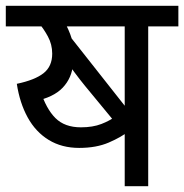

<svg xmlns="http://www.w3.org/2000/svg" viewBox="-20 -642 635 662"><path d="M491 -551V0H410V-216L426 -191Q398 -169 355 -150.5Q312 -132 253 -132Q193 -132 148 -159.5Q103 -187 75.5 -237Q48 -287 38 -353Q100 -366 130 -389.5Q160 -413 160 -457Q160 -489 145 -516.5Q130 -544 114 -562L148 -551H0V-622H595V-551ZM181 -551 208 -556Q225 -522 230 -497.5Q235 -473 235 -445L232 -422Q228 -373 196 -339.5Q164 -306 99 -293L119 -330Q139 -267 171 -235Q203 -203 259 -203Q300 -203 329.5 -214.5Q359 -226 377 -240Q395 -254 402 -263H410V-551ZM419 -266 372 -226 273 -346Q255 -368 236.5 -393Q218 -418 200.5 -443Q183 -468 170 -487L210 -531Z"/></svg>

Font: Noto Sans Ambassadori
Style: Regular
Weight: 400
Designer: Monotype Design Team
Foundry: Monotype Imaging Inc.
Version: Version 2.013